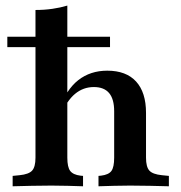

<svg xmlns="http://www.w3.org/2000/svg" viewBox="-20 -651 634 671"><path d="M159.7 -2.4Q121.8 -2.4 90.3 -1.6Q58.9 -0.8 24.2 0V-36.3L48.4 -38.7Q80.6 -41.9 92.3 -54.8Q104 -67.7 104 -100V-208.1H215.3V-100Q215.3 -66.9 225.4 -53.6Q235.5 -40.3 261.3 -37.1L270.2 -36.3V0Q241.9 -0.8 216.5 -1.6Q191.1 -2.4 159.7 -2.4ZM379 -208.1V-262.1Q379 -304.8 361.3 -325.8Q343.5 -346.8 308.1 -346.8Q271 -346.8 242.3 -323Q213.7 -299.2 191.9 -248.4L183.9 -264.5Q211.3 -337.9 253.6 -371Q296 -404 354.8 -404Q421 -404 455.6 -366.1Q490.3 -328.2 490.3 -256.5V-208.1ZM434.7 -2.4Q404 -2.4 378.2 -1.6Q352.4 -0.8 324.2 0V-36.3L333.1 -37.1Q359.7 -40.3 369.4 -53.6Q379 -66.9 379 -100V-208.1H490.3V-100Q490.3 -67.7 502 -54.8Q513.7 -41.9 546 -38.7L570.2 -36.3V0Q535.5 -0.8 504.4 -1.6Q473.4 -2.4 434.7 -2.4ZM104 -208.1V-616.1Q135.5 -616.1 163.3 -620.2Q191.1 -624.2 215.3 -631.5V-208.1ZM5.6 -486.3V-522.6H364.5V-486.3Z"/></svg>

Font: Playfair 9pt
Style: Bold
Weight: 700
Designer: Claus Eggers Sørensen
Foundry: Claus Eggers Sørensen
Version: Version 2.203